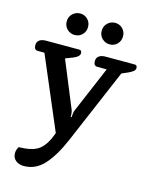

<svg xmlns="http://www.w3.org/2000/svg" viewBox="-133 -775 853 1087"><g transform="rotate(15 293.5 -231.5)"><path d="M137 -627Q137 -654 155.5 -672Q174 -690 200 -690Q226 -690 244 -672Q262 -654 262 -627Q262 -600 244 -582Q226 -564 200 -564Q174 -564 155.5 -582Q137 -600 137 -627ZM342 -627Q342 -654 360.5 -672Q379 -690 405 -690Q431 -690 449 -672Q467 -654 467 -627Q467 -600 449 -582Q431 -564 405 -564Q379 -564 360.5 -582Q342 -600 342 -627ZM47 170Q47 149 59 131Q125 131 163.5 110.5Q202 90 228 32L241 0L61 -423H23Q0 -423 0 -451Q0 -471 14 -481Q28 -491 52 -491H246Q262 -491 262 -474Q262 -453 226 -439L182 -422L293 -152Q299 -138 299 -110H304Q305 -139 311 -152L426 -423H372Q349 -423 349 -451Q349 -471 363 -481Q377 -491 401 -491H571Q587 -491 587 -474Q587 -463 577.5 -455Q568 -447 551 -439L512 -422L324 19Q281 119 231.5 173Q182 227 113 227Q85 227 66 211.5Q47 196 47 170Z"/></g></svg>

Font: Maitree Semibold
Style: Regular
Weight: 600
Designer: CadsonDemak Team
Foundry: CadsonDemak
Version: Version 1.010